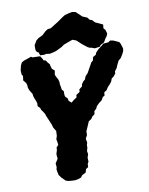

<svg xmlns="http://www.w3.org/2000/svg" viewBox="-96 -944 796 1029"><g transform="rotate(-10 302.0 -429.5)"><path d="M205 15 190 13 178 9 165 -4 157 -12 146 -27 142 -45 140 -59 143 -71 141 -91 156 -114 154 -132V-141L160 -160L161 -175L172 -186L170 -204L167 -217L173 -236L174 -262L161 -283L157 -299L153 -308L147 -323L142 -334L134 -353L132 -361L124 -374L114 -388L111 -398L99 -410L100 -425L97 -436L90 -453L85 -468L84 -479L76 -492L70 -502L65 -516L64 -531L60 -543L47 -559L50 -583L44 -592L43 -615L49 -640L57 -656L70 -663L96 -672L110 -677L118 -672H129L159 -671L170 -654L172 -647L185 -643L192 -632L203 -619L204 -611L209 -594L223 -582L219 -560L224 -548L233 -532L237 -517V-504L240 -489L242 -475L251 -465V-445L253 -435L265 -423L268 -409L282 -397L296 -409L313 -420L314 -433L334 -446L335 -460L352 -473L353 -483L363 -498L374 -507L380 -523L394 -538L400 -549L415 -576L424 -592L433 -599L438 -618L454 -627L458 -638L473 -654L493 -669L504 -679L531 -681L543 -689L559 -686L573 -680L590 -672L596 -661L604 -635L602 -621L593 -603L582 -586L569 -575L557 -551L552 -538L540 -522L539 -510L528 -496L516 -487L510 -471L499 -457L488 -446L478 -430L464 -421L462 -403L452 -398L443 -382L425 -368L412 -355L406 -342L394 -331L392 -315L378 -304L371 -293L355 -282L343 -254L333 -231V-212L323 -193L327 -172L323 -159V-144L318 -127L321 -110L315 -91L316 -70L310 -59L309 -41L296 -33L291 -15L270 -4L262 7L249 12L229 16ZM160 -676 154 -693 146 -696 140 -708V-734L154 -758L168 -769L191 -780L210 -798L224 -807L241 -809L260 -821L284 -836L314 -857L327 -865L348 -871L368 -875L386 -872L405 -855L418 -842L444 -831L455 -817L466 -814L480 -799L504 -788L521 -780L519 -759L528 -750L534 -729L529 -716L520 -704L509 -685L488 -674L484 -666L455 -662L436 -669H430L418 -675L391 -696L374 -712L364 -721L344 -728L308 -715L295 -710L281 -700L248 -684L235 -680L212 -675L193 -678L183 -675Z"/></g></svg>

Font: Winky Rough
Style: Bold Italic
Weight: 700
Italic angle: -8.97852°
Designer: Simon Atzbach
Foundry: typofactur
Version: Version 1.206; ttfautohint (v1.8.4.7-5d5b)